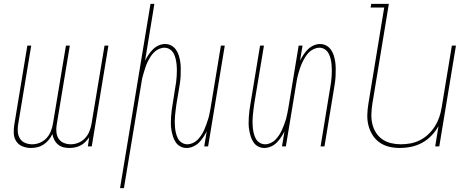

<svg xmlns="http://www.w3.org/2000/svg" viewBox="-20 -755 2440 990"><path d="M139 8Q116 8 95.5 -0.5Q75 -9 63.5 -27Q52 -45 51 -68Q50 -91 54 -114L121 -520H141L73 -110Q70 -91 72 -72.5Q74 -54 83.5 -39.5Q93 -25 110 -18Q127 -11 146 -11Q166 -11 185.5 -19Q205 -27 219.5 -42.5Q234 -58 242 -78Q250 -98 253 -117L320 -520H340L272 -110Q269 -91 271 -72.5Q273 -54 282.5 -39.5Q292 -25 309 -18Q326 -11 345 -11Q365 -11 384.5 -19Q404 -27 418.5 -42.5Q433 -58 441 -78Q449 -98 452 -117L519 -520H539L453 0H433L440 -47Q431 -34 420 -23Q409 -12 395.5 -5Q382 2 367 5Q352 8 338 8Q321 8 306 4Q291 0 279 -10Q267 -20 260 -34Q253 -48 250 -64Q243 -48 231.5 -34Q220 -20 205 -10Q190 0 173 4Q156 8 139 8Z M599 215 756 -735H776L728 -442Q736 -458 746 -473Q756 -488 768.5 -500.5Q781 -513 797.5 -520.5Q814 -528 831 -528Q849 -528 863.5 -520Q878 -512 887.5 -498.5Q897 -485 902 -469Q907 -453 909.5 -436Q912 -419 912 -402Q912 -385 911.5 -367.5Q911 -350 908.5 -332Q906 -314 903 -297L890 -220Q888 -205 886 -189.5Q884 -174 882.5 -158.5Q881 -143 881 -127.5Q881 -112 882.5 -97Q884 -82 887.5 -67.5Q891 -53 898 -40Q905 -27 918 -19Q931 -11 946 -11Q960 -11 974.5 -17.5Q989 -24 999.5 -35Q1010 -46 1018.5 -59Q1027 -72 1033 -85.5Q1039 -99 1044 -113.5Q1049 -128 1053.5 -142Q1058 -156 1060.5 -170Q1063 -184 1066 -199L1119 -520H1139L1053 0H1033L1046 -78Q1038 -62 1028 -47Q1018 -32 1005.5 -19.5Q993 -7 976 0.5Q959 8 942 8Q924 8 909.5 0Q895 -8 886 -21.5Q877 -35 872 -51Q867 -67 864 -84Q861 -101 861 -118Q861 -135 862 -152.5Q863 -170 865.5 -188Q868 -206 871 -223L883 -300Q886 -315 888 -330.5Q890 -346 891 -361.5Q892 -377 892 -392.5Q892 -408 890.5 -423Q889 -438 885.5 -452.5Q882 -467 875 -480Q868 -493 855.5 -501Q843 -509 828 -509Q814 -509 799.5 -502.5Q785 -496 774 -485Q763 -474 755 -461Q747 -448 740.5 -434.5Q734 -421 729.5 -406.5Q725 -392 720.5 -378Q716 -364 713 -350Q710 -336 708 -321L619 215Z M1343 8Q1325 8 1310.5 0Q1296 -8 1287 -21.5Q1278 -35 1273 -51Q1268 -67 1265 -84Q1262 -101 1262 -118Q1262 -135 1263 -152.5Q1264 -170 1266.5 -188Q1269 -206 1272 -223L1321 -520H1341L1291 -220Q1289 -205 1287 -189.5Q1285 -174 1283.5 -158.5Q1282 -143 1282 -127.5Q1282 -112 1283.5 -97Q1285 -82 1288.5 -67.5Q1292 -53 1299 -40Q1306 -27 1319 -19Q1332 -11 1347 -11Q1361 -11 1375.5 -17.5Q1390 -24 1400.5 -35Q1411 -46 1419.5 -59Q1428 -72 1434 -85.5Q1440 -99 1445.5 -113.5Q1451 -128 1455 -142Q1459 -156 1461.5 -170Q1464 -184 1467 -199L1520 -520H1540L1527 -442Q1535 -458 1545 -473Q1555 -488 1567.5 -500.5Q1580 -513 1596.5 -520.5Q1613 -528 1630 -528Q1648 -528 1662.5 -520Q1677 -512 1686.5 -498.5Q1696 -485 1701 -469Q1706 -453 1708.5 -436Q1711 -419 1711 -402Q1711 -385 1710.5 -367.5Q1710 -350 1707.5 -332Q1705 -314 1702 -297L1653 0H1633L1682 -300Q1685 -315 1687 -330.5Q1689 -346 1690 -361.5Q1691 -377 1691 -392.5Q1691 -408 1689.5 -423Q1688 -438 1684.5 -452.5Q1681 -467 1674 -480Q1667 -493 1654.5 -501Q1642 -509 1627 -509Q1613 -509 1598.5 -502.5Q1584 -496 1573 -485Q1562 -474 1554 -461Q1546 -448 1539.5 -434.5Q1533 -421 1528 -406.5Q1523 -392 1519 -378Q1515 -364 1512 -350Q1509 -336 1507 -321L1454 0H1434L1447 -78Q1439 -62 1429 -47Q1419 -32 1406.5 -19.5Q1394 -7 1377 0.5Q1360 8 1343 8Z M2042 8Q2013 8 1986 1.5Q1959 -5 1937 -20.5Q1915 -36 1900.5 -59.5Q1886 -83 1879.5 -109.5Q1873 -136 1874 -165Q1875 -194 1880 -223L1961 -716H1891L1894 -735H1985L1900 -220Q1896 -194 1895 -168Q1894 -142 1899.5 -117.5Q1905 -93 1918 -72Q1931 -51 1951 -37Q1971 -23 1996 -17Q2021 -11 2047 -11Q2071 -11 2096 -15.5Q2121 -20 2145 -32Q2169 -44 2188.5 -62.5Q2208 -81 2222 -103Q2236 -125 2244.5 -149.5Q2253 -174 2257 -199L2310 -520H2331L2245 0H2224L2241 -105Q2227 -79 2205 -56Q2183 -33 2156 -18.5Q2129 -4 2100 2Q2071 8 2042 8Z"/></svg>

Font: Iosevka Thin Extended
Style: Italic
Weight: 100
Width: 7
Italic angle: -9°
Monospace: yes
Designer: Belleve Invis
Foundry: Belleve Invis
Version: Version 32.5.0; ttfautohint (v1.8.4)